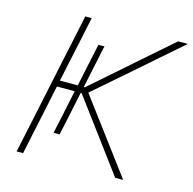

<svg xmlns="http://www.w3.org/2000/svg" viewBox="-104 -819 929 924"><g transform="rotate(15 360.0 -356.5)"><path d="M58 0Q71 -60 82.8 -116.5Q94.5 -173 108.5 -238L158 -472.5Q172.5 -539.5 184.5 -596.2Q196.5 -653 209 -713H241Q228.5 -653 216.5 -596.2Q204.5 -539.5 190 -472.5L171 -383H260L271.5 -438Q279 -473.5 287.5 -513.5Q296 -553.5 305.5 -597.5H335.5Q326 -553.5 317.5 -513.5Q309 -473.5 301.5 -438L290 -383H295L447 -516Q499 -562 551.2 -607.5Q603.5 -653 672 -713H720Q655 -656 593 -602Q531 -548 471.5 -496L318 -362.5L422 -223.5Q448.5 -188 478.8 -147.5Q509 -107 537.8 -68.5Q566.5 -30 589 0H549Q508 -55 472.5 -103Q437 -151 403 -196.5L287.5 -352H283L270.5 -292Q263.5 -258.5 254.8 -217.5Q246 -176.5 236.5 -132.5H206.5Q216 -176.5 224.8 -217.5Q233.5 -258.5 240.5 -292L253 -352H164.5L140.5 -238Q126.5 -173 114.8 -116.5Q103 -60 90 0Z"/></g></svg>

Font: Commissioner Thin
Style: Italic
Weight: 100
Italic angle: -12°
Designer: Kostas Bartsokas
Foundry: Kostas Bartsokas
Version: Version 1.000; ttfautohint (v1.8.3)